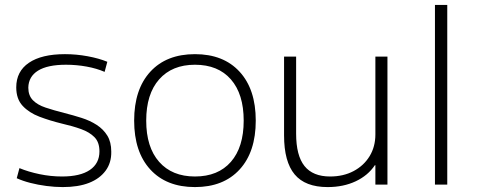

<svg xmlns="http://www.w3.org/2000/svg" viewBox="-20 -750 1938 780"><path d="M235 10Q203 10 168.5 5.5Q134 1 103 -7Q72 -15 48 -26L59 -67Q95 -52 140.5 -42.5Q186 -33 232 -33Q306 -33 345 -59.5Q384 -86 384 -135Q384 -172 364 -192.5Q344 -213 309.5 -225.5Q275 -238 231 -248Q182 -260 140 -276Q98 -292 72 -320Q46 -348 46 -395Q46 -460 97.5 -495Q149 -530 244 -530Q290 -530 336 -521.5Q382 -513 416 -499L405 -458Q373 -472 332 -479.5Q291 -487 248 -487Q173 -487 134.5 -463Q96 -439 95 -394Q95 -362 113.5 -343Q132 -324 165 -313Q198 -302 241 -291Q277 -282 311.5 -271Q346 -260 373 -242.5Q400 -225 416 -199Q432 -173 432 -134Q433 -89 409 -56.5Q385 -24 341.5 -7Q298 10 235 10Z M772 10Q656 10 590.5 -61.5Q525 -133 525 -260Q525 -387 590.5 -458.5Q656 -530 772 -530Q888 -530 953.5 -458.5Q1019 -387 1019 -260Q1019 -133 953.5 -61.5Q888 10 772 10ZM772 -33Q866 -33 918 -92.5Q970 -152 970 -260Q970 -368 918 -427.5Q866 -487 772 -487Q679 -487 626.5 -427.5Q574 -368 574 -260Q574 -152 626.5 -92.5Q679 -33 772 -33Z M1311 10Q1220 10 1177 -41.5Q1134 -93 1134 -200V-520H1183V-207Q1183 -118 1217 -75.5Q1251 -33 1321 -33Q1375 -33 1416.5 -55Q1458 -77 1481.5 -115.5Q1505 -154 1505 -204V-520H1554V0H1505V-79H1503Q1475 -37 1425 -13.5Q1375 10 1311 10Z M1747 0V-730H1797V0Z"/></svg>

Font: M PLUS 1 Thin Light
Style: Regular
Weight: 300
Version: Version 1.001